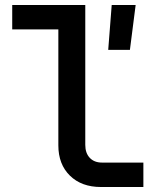

<svg xmlns="http://www.w3.org/2000/svg" viewBox="-20 -750 640 770"><path d="M385 0Q307 0 260.5 -45.5Q214 -91 214 -167V-632H29V-730H322V-169Q322 -136 340 -117Q358 -98 389 -98H555V0ZM414 -550 428 -730H524L501 -550Z"/></svg>

Font: JetBrains Mono SemiBold
Style: Regular
Weight: 472
Monospace: yes
Designer: Philipp Nurullin, Konstantin Bulenkov
Foundry: JetBrains
Version: Version 2.305; ttfautohint (v1.8.4.7-5d5b)